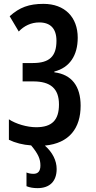

<svg xmlns="http://www.w3.org/2000/svg" viewBox="-20 -744 497 993"><path d="M273 130C273 87 252 44 212 9C340 -3 397 -83 397 -197C397 -298 351 -359 261 -370V-374C340 -394 382 -457 382 -549C382 -655 315 -724 205 -724C130 -724 81 -706 30 -660L77 -581C104 -610 141 -628 183 -628C240 -628 272 -597 272 -533C272 -452 235 -418 150 -418H97V-323H152C241 -323 285 -286 285 -204C285 -123 249 -86 167 -86C120 -86 62 -103 26 -127V-21C59 -5 98 5 141 8C178 52 189 79 189 112C189 141 177 155 153 155C140 155 125 152 117 148V219C134 226 153 229 174 229C238 229 273 193 273 130Z"/></svg>

Font: Noto Sans Display Condensed Medium
Style: Regular
Weight: 500
Width: 3
Designer: Monotype Design Team
Foundry: Monotype Imaging Inc.
Version: Version 1.900